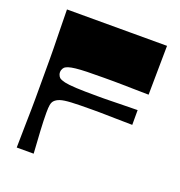

<svg xmlns="http://www.w3.org/2000/svg" viewBox="-127 -808 857 916"><g transform="rotate(20 301.0 -350.5)"><path d="M58 0Q59 -72 60 -118.5Q61 -165 61.5 -195.5Q62 -226 62 -248.5Q62 -271 62 -294.5Q62 -318 62 -351Q62 -384 62 -407.5Q62 -431 62 -453.5Q62 -476 61.5 -506.5Q61 -537 60 -583Q59 -629 58 -701H566L563 -452Q509 -453 478 -453.5Q447 -454 427 -454.5Q407 -455 387 -455Q367 -455 335 -455Q284 -455 249.5 -454Q215 -453 193 -450.5Q171 -448 158.5 -444Q146 -440 140 -435Q137 -432 134.5 -428Q132 -424 130.5 -419Q129 -414 129 -408Q129 -403 130.5 -398Q132 -393 134.5 -389Q137 -385 140 -382Q149 -375 168.5 -370.5Q188 -366 227.5 -364Q267 -362 335 -362Q354 -362 367.5 -362Q381 -362 399 -362.5Q417 -363 449.5 -363.5Q482 -364 539 -365V-290Q482 -291 449.5 -291.5Q417 -292 399 -292.5Q381 -293 367.5 -293Q354 -293 335 -293Q267 -293 229.5 -291Q192 -289 174 -283Q156 -277 146 -266Q139 -258 136.5 -244.5Q134 -231 134 -205Q134 -165 137 -112.5Q140 -60 144 0Z"/></g></svg>

Font: Ojuju ExtraLight ExtraBold
Style: Regular
Weight: 800
Version: Version 1.000